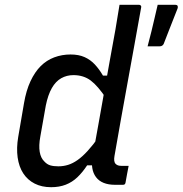

<svg xmlns="http://www.w3.org/2000/svg" viewBox="-20 -770 761 800"><path d="M274 -543Q308 -543 332.5 -532Q357 -521 375.5 -501Q394 -481 409 -455H440L423 -359Q388 -412 358 -434.5Q328 -457 286 -457Q258 -457 235 -444Q212 -431 196 -403Q180 -375 171 -331L148 -201Q141 -163 145.5 -137Q150 -111 165 -97Q176 -85 189.5 -81Q203 -77 223 -77Q244 -77 263.5 -83Q283 -89 303 -103Q323 -117 345 -141Q367 -165 392 -200L371 -81H343Q324 -52 302.5 -31.5Q281 -11 254 -0.5Q227 10 193 10Q154 10 124.5 -5Q95 -20 77 -47.5Q59 -75 53.5 -114Q48 -153 56 -200L80 -340Q89 -393 107 -431.5Q125 -470 149.5 -494.5Q174 -519 206 -531Q238 -543 274 -543ZM478 -750Q498 -750 518 -750Q538 -750 559 -750Q562 -750 564.5 -748.5Q567 -747 568 -744.5Q569 -742 568 -738Q554 -661 540 -582.5Q526 -504 511.5 -425.5Q497 -347 483.5 -270.5Q470 -194 457 -120Q455 -109 456 -100.5Q457 -92 462 -87Q466 -83 471.5 -81Q477 -79 485 -79Q489 -79 491.5 -79Q494 -79 496.5 -79Q499 -79 501 -79H516Q513 -63 509.5 -45Q506 -27 503 -9Q502 -4 499.5 -2Q497 0 492 0Q486 0 476.5 0Q467 0 459 0Q432 0 412 -8Q392 -16 380 -32Q368 -48 364.5 -70Q361 -92 366 -119Q378 -185 390 -251.5Q402 -318 413.5 -383.5Q425 -449 437 -515Q449 -581 461 -647Q465 -672 469 -695.5Q473 -719 478 -750ZM645 -577Q630 -577 620 -577Q610 -577 595 -577Q605 -614 611 -639.5Q617 -665 623 -690Q629 -715 637 -750Q651 -750 661.5 -750Q672 -750 683 -750Q694 -750 709 -750Q718 -750 720 -745.5Q722 -741 720 -735Q708 -704 699.5 -683Q691 -662 683 -641Q675 -620 662 -587Q660 -583 656 -580Q652 -577 645 -577Z"/></svg>

Font: Rec Mono Linear
Style: Italic
Weight: 400
Italic angle: -10°
Monospace: yes
Version: Version 1.085; ttfautohint (v1.8.4.7-5d5b)